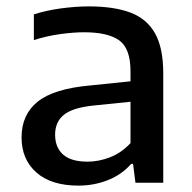

<svg xmlns="http://www.w3.org/2000/svg" viewBox="-20 -572 602 601"><path d="M225.5 9Q140.5 9 94 -32Q47.5 -73 47.5 -142Q47.5 -213.5 98.2 -254Q149 -294.5 262.5 -304.5L388.5 -317.5V-349Q388.5 -420.5 353 -445.8Q317.5 -471 243 -471Q210 -471 168.2 -465.2Q126.5 -459.5 86 -446.5V-527Q125 -539.5 171.2 -545.8Q217.5 -552 258 -552Q336 -552 387.8 -532.8Q439.5 -513.5 465.2 -467.8Q491 -422 491 -343V0H404L396.5 -59H390.5Q362 -26 318.5 -8.5Q275 9 225.5 9ZM152.5 -150.5Q152.5 -110.5 177.5 -88.2Q202.5 -66 254 -66Q289.5 -66 324.8 -79.8Q360 -93.5 388.5 -124V-253.5L271 -241.5Q206.5 -234.5 179.5 -212.2Q152.5 -190 152.5 -150.5Z"/></svg>

Font: Encode Sans Semi Expanded Medium
Style: Regular
Weight: 500
Width: 6
Designer: Multiple Designers
Foundry: Impallari Type
Version: Version 3.000; ttfautohint (v1.8.3) -l 8 -r 50 -G 200 -x 14 